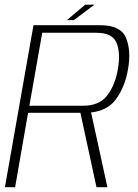

<svg xmlns="http://www.w3.org/2000/svg" viewBox="-30 -780 576 800"><path d="M-9.5 0H33L87 -310H305L372 0H417.5L349.5 -311.5Q415.5 -318.5 450 -362.5Q490.5 -415 503.5 -492Q517 -568.5 495.2 -621.8Q473.5 -675 387.5 -675H109.5ZM92.5 -339.5 146 -643.5H371Q438.5 -643.5 455.8 -601.2Q473 -559 461 -491.5Q449.5 -424.5 416.5 -382Q383.5 -339.5 317.5 -339.5ZM248.5 -696H277.5L363.5 -760.5H325Z"/></svg>

Font: Anybody Thin ExtraLight
Style: Italic
Weight: 250
Italic angle: -10°
Version: Version 1.113;gftools[0.9.25]